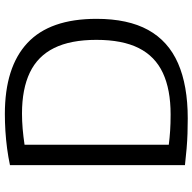

<svg xmlns="http://www.w3.org/2000/svg" viewBox="-21 -766 792 790"><g transform="rotate(-90 375.0 -371.0)"><path d="M282.5 5.5Q251.5 5.5 221 4.5Q190.5 3.5 158.5 0.8Q126.5 -2 90.5 -6V-726Q123.5 -733 159.2 -737.8Q195 -742.5 231.2 -744.8Q267.5 -747 301 -747Q494 -747 593.2 -654.2Q692.5 -561.5 692.5 -370Q692.5 -240.5 646.8 -157.5Q601 -74.5 509.8 -34.5Q418.5 5.5 282.5 5.5ZM299 -65Q402 -65 470.2 -97Q538.5 -129 572.2 -196.2Q606 -263.5 606 -370.5Q606 -476.5 572.5 -544.2Q539 -612 471.5 -644.2Q404 -676.5 302.5 -676.5Q272.5 -676.5 240.2 -673.8Q208 -671 174.5 -666V-72.5Q202 -69 231.5 -67Q261 -65 299 -65Z"/></g></svg>

Font: Encode Sans SemiExpanded
Style: Regular
Weight: 400
Width: 6
Designer: Multiple Designers
Foundry: Impallari Type
Version: Version 3.002